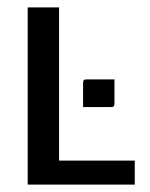

<svg xmlns="http://www.w3.org/2000/svg" viewBox="-20 -500 405 520"><path d="M205 -210V-274Q205 -281 207 -283Q209 -285 216 -285H290V-221Q290 -214 288 -212Q286 -210 279 -210ZM55 0V-480H140V-65H345V0Z"/></svg>

Font: Glametrix
Style: Bold
Weight: 700
Designer: gluk
Foundry: gluk
Version: Version 0.40